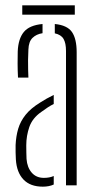

<svg xmlns="http://www.w3.org/2000/svg" viewBox="-20 -695 366 720"><path d="M39.5 -97Q39 -112 38.5 -123.8Q38 -135.5 38.5 -151Q40 -184 48.2 -212Q56.5 -240 76 -264.5Q95.5 -289 131.5 -311Q142 -318 155 -325.2Q168 -332.5 181.5 -339V-305Q171 -300 159.5 -292.5Q148 -285 134.5 -275Q101.5 -252 90 -218.8Q78.5 -185.5 78.5 -150Q78.5 -136 78.8 -122.5Q79 -109 79.5 -99Q82 -67 99 -47.5Q116 -28 144.5 -28Q166 -28 181.5 -35V-3Q164 5 140.5 5Q93.5 5 68 -21.8Q42.5 -48.5 39.5 -97ZM47.5 -404Q46 -433.5 46 -457.2Q46 -481 46.5 -502Q48.5 -550 69.5 -575.2Q90.5 -600.5 139.5 -605V-570.5Q116.5 -567 102 -553Q87.5 -539 86.5 -509Q85.5 -489 85.2 -469.8Q85 -450.5 85.5 -433.8Q86 -417 86.5 -404ZM227.5 0V-504Q227.5 -533.5 218.2 -549.2Q209 -565 185.5 -570V-605Q232 -600.5 249.8 -575Q267.5 -549.5 267.5 -499V0ZM63.5 -675H260.5V-640H63.5Z"/></svg>

Font: Big Shoulders Stencil Text Thin Thin
Style: Regular
Weight: 250
Version: Version 2.001